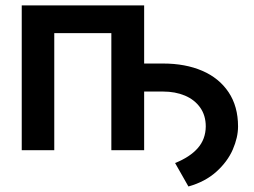

<svg xmlns="http://www.w3.org/2000/svg" viewBox="-20 -550 930 703"><path d="M59.6 -530.3H507.8V-317.4H577.1Q658.7 -317.4 720.5 -290.8Q782.2 -264.2 816.9 -212.4Q851.6 -160.6 851.6 -86.9Q851.6 -46.9 832.3 -2.4Q813 42 772 78.9Q731 115.7 669.9 132.8L621.1 46.9Q675.8 24.9 704.3 -7.8Q732.9 -40.5 733.4 -86.9Q733.4 -127.4 712.9 -156.2Q692.4 -185.1 657 -200Q621.6 -214.8 577.1 -214.8H507.8V0H387.7V-428.7H178.7V0H59.6Z"/></svg>

Font: Pretendard JP SemiBold
Style: Regular
Weight: 600
Designer: Base glyphs from Inter by Rasmus Andersson; Hangeul glyphs from Noto Sans CJK(Source Han Sans) by Jang Soo-young and Kan
Foundry: Kil Hyung-jin
Version: Version 1.309